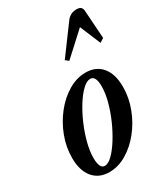

<svg xmlns="http://www.w3.org/2000/svg" viewBox="-212 -959 930 1065"><g transform="rotate(-30 253.0 -427.0)"><path d="M166.5 10.5Q99.5 10.5 62 -34.8Q24.5 -80 24.5 -161Q24.5 -230.5 49.8 -297Q75 -363.5 118 -417.2Q161 -471 214.8 -502.8Q268.5 -534.5 325 -534.5Q392 -534.5 429.2 -489.2Q466.5 -444 466.5 -362.5Q466.5 -293.5 441.2 -227Q416 -160.5 373.2 -107Q330.5 -53.5 276.8 -21.5Q223 10.5 166.5 10.5ZM161 -32.5Q183 -32.5 210 -59Q237 -85.5 264.2 -128.8Q291.5 -172 314.5 -224Q337.5 -276 351.5 -328.5Q365.5 -381 365.5 -424.5Q365.5 -456 357 -473.8Q348.5 -491.5 330.5 -491.5Q308 -491.5 280.8 -465.8Q253.5 -440 226.5 -397Q199.5 -354 177 -302.2Q154.5 -250.5 140.8 -198Q127 -145.5 127 -101Q127 -68.5 135.2 -50.5Q143.5 -32.5 161 -32.5ZM280.5 -635.5 260.5 -651.5 393 -831Q417 -863.5 457 -863.5Q477.5 -863.5 485.5 -855.2Q493.5 -847 494.5 -831L506.5 -652L480.5 -635.5L425 -768Z"/></g></svg>

Font: Libre Caslon Condensed SemiBold Italic
Style: Regular
Weight: 600
Italic angle: -22.583°
Designer: Pablo Impallari, Rodrigo Fuenzalida, Katja Schimmel, Ertekin Erdin
Foundry: Pablo Impallari, Rodrigo Fuenzalida
Version: Version 2.000; ttfautohint (v1.8.4.7-5d5b);gftools[0.9.33]